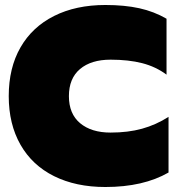

<svg xmlns="http://www.w3.org/2000/svg" viewBox="-20 -734 710 769"><path d="M15 -349Q15 -462 62 -544Q109 -626 196.5 -670Q284 -714 402 -714Q479 -714 538 -701Q597 -688 647 -659V-435Q604 -467 549.5 -481Q495 -495 423 -495Q345 -495 300.5 -457.5Q256 -420 256 -349Q256 -278 301 -240.5Q346 -203 423 -203Q493 -203 549 -218.5Q605 -234 655 -266V-43Q554 15 402 15Q284 15 196.5 -28.5Q109 -72 62 -154.5Q15 -237 15 -349Z"/></svg>

Font: Prompt Black
Style: Regular
Weight: 900
Designer: Katatrad Team
Foundry: CadsonDemak
Version: Version 1.001